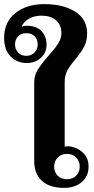

<svg xmlns="http://www.w3.org/2000/svg" viewBox="-62 -902 455 932"><path d="M104 -122V-502Q104 -536 121.5 -564Q139 -592 174 -632Q204 -665 220 -690Q236 -715 236 -741Q236 -782 209.5 -804Q183 -826 140 -826Q104 -826 78 -811Q52 -796 43 -772Q53 -777 66 -777Q115 -777 139.5 -751Q164 -725 164 -685Q164 -646 136 -621Q108 -596 68 -596Q22 -596 -10 -627.5Q-42 -659 -42 -718Q-42 -795 12.5 -838.5Q67 -882 154 -882Q246 -882 303.5 -845Q361 -808 361 -740Q361 -703 346.5 -676Q332 -649 304 -614Q278 -584 265 -560Q252 -536 252 -506V-190Q262 -192 268 -192Q286 -192 309.5 -182Q333 -172 350.5 -150Q368 -128 368 -94Q368 -46 334.5 -18Q301 10 250 10Q179 10 141.5 -24Q104 -58 104 -122ZM121 -687Q121 -711 106 -726Q91 -741 66 -741Q40 -741 25.5 -725.5Q11 -710 11 -686Q11 -662 26.5 -646.5Q42 -631 66 -631Q90 -631 105.5 -647Q121 -663 121 -687ZM325 -94Q325 -120 307.5 -137.5Q290 -155 264 -155Q236 -155 218.5 -137.5Q201 -120 201 -94Q201 -67 217.5 -49.5Q234 -32 264 -32Q291 -32 308 -49.5Q325 -67 325 -94Z"/></svg>

Font: Taviraj SemiBold
Style: Regular
Weight: 600
Designer: Katatrad Team
Foundry: CadsonDemak
Version: Version 1.001